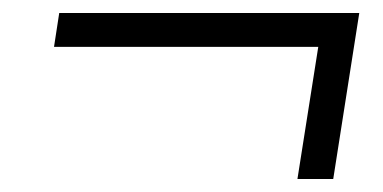

<svg xmlns="http://www.w3.org/2000/svg" viewBox="-20 -435 589 295"><path d="M437 -160 469 -363H63L71 -415H532L492 -160Z"/></svg>

Font: Nunito Sans 7pt SemiCondensed Light
Style: Italic
Weight: 300
Width: 4
Italic angle: -9°
Designer: Vernon Adams
Foundry: Vernon Adams
Version: Version 3.101;gftools[0.9.27]